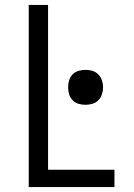

<svg xmlns="http://www.w3.org/2000/svg" viewBox="-20 -755 540 775"><path d="M96 0V-735H174V-70H442V0ZM325 -332Q311 -332 297 -336Q283 -340 273 -350.5Q263 -361 259 -374.5Q255 -388 255 -403Q255 -417 259 -430.5Q263 -444 273 -454.5Q283 -465 297 -469Q311 -473 325 -473Q339 -473 353 -469Q367 -465 377 -454.5Q387 -444 391.5 -430.5Q396 -417 396 -403Q396 -388 391.5 -374.5Q387 -361 377 -350.5Q367 -340 353 -336Q339 -332 325 -332Z"/></svg>

Font: Iosevka Algr
Style: Regular
Weight: 400
Monospace: yes
Designer: Belleve Invis
Foundry: Belleve Invis
Version: Version 26.0.2; ttfautohint (v1.8.3)